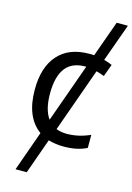

<svg xmlns="http://www.w3.org/2000/svg" viewBox="-142 -830 763 1108"><g transform="rotate(15 240.0 -276.0)"><path d="M479 -759.8 397.9 -534.2Q425.8 -526.4 446.8 -517.1L419.9 -443.8Q389.2 -455.1 372.1 -459L235.8 -77.1Q263.7 -65.9 298.8 -65.9Q369.6 -65.9 438 -97.2V-19Q382.3 9.8 299.8 9.8Q254.4 9.8 209 -2.9L133.8 208H66.9L151.9 -30.8Q55.2 -101.1 55.2 -265.1Q55.2 -399.9 120.4 -472.9Q185.5 -545.9 306.2 -545.9H320.8L335 -544.9L412.1 -759.8ZM146 -266.1Q146 -169.4 183.1 -119.1L308.1 -469.2H304.2Q223.1 -469.2 184.6 -418.2Q146 -367.2 146 -266.1Z"/></g></svg>

Font: NotoPenekeko
Style: Regular
Weight: 400
Designer: Monotype Design team
Foundry: Monotype Imaging Inc.
Version: Version 1.04